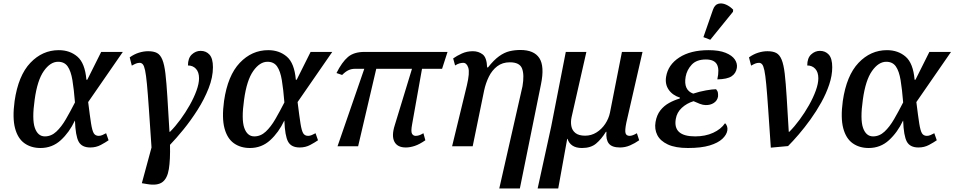

<svg xmlns="http://www.w3.org/2000/svg" viewBox="-20 -831 5424 1091"><path d="M210 10Q157 10 119 -17Q81 -44 65.5 -102.5Q50 -161 63 -257Q84 -402 152.5 -474Q221 -546 314 -546Q377 -546 420 -509Q463 -472 471 -378H476L555 -536H678L481 -251Q491 -170 497.5 -129Q504 -88 513 -73.5Q522 -59 541 -59Q551 -59 561.5 -63.5Q572 -68 583 -74L597 -34Q580 -22 553 -7.5Q526 7 493 7Q445 7 427 -26Q409 -59 406 -145H405Q374 -79 325.5 -34.5Q277 10 210 10ZM235 -56Q271 -56 300 -83Q329 -110 354.5 -154Q380 -198 406 -249Q400 -324 391.5 -375.5Q383 -427 364.5 -453.5Q346 -480 310 -480Q266 -480 229 -427.5Q192 -375 177 -265Q161 -153 178 -104.5Q195 -56 235 -56Z M816 215 786 210 841 7Q832 -125 826 -212.5Q820 -300 815 -352.5Q810 -405 804.5 -431Q799 -457 791.5 -465.5Q784 -474 774 -474Q763 -474 753 -470Q743 -466 729 -458L717 -505Q742 -523 769 -531.5Q796 -540 822 -540Q853 -540 872 -530Q891 -520 902.5 -492Q914 -464 920 -413Q926 -362 931 -281Q936 -200 943 -82H946Q976 -112 1005 -151.5Q1034 -191 1058 -233.5Q1082 -276 1096.5 -316Q1111 -356 1111 -386Q1111 -421 1093.5 -440Q1076 -459 1048 -459Q1048 -501 1070 -521.5Q1092 -542 1120 -542Q1151 -542 1170.5 -520.5Q1190 -499 1190 -449Q1190 -392 1165.5 -329.5Q1141 -267 1102.5 -206.5Q1064 -146 1022 -94.5Q980 -43 946 -8Q948 76 939.5 129.5Q931 183 902.5 204Q874 225 816 215Z M1400 10Q1347 10 1309 -17Q1271 -44 1255.5 -102.5Q1240 -161 1253 -257Q1274 -402 1342.5 -474Q1411 -546 1504 -546Q1567 -546 1610 -509Q1653 -472 1661 -378H1666L1745 -536H1868L1671 -251Q1681 -170 1687.5 -129Q1694 -88 1703 -73.5Q1712 -59 1731 -59Q1741 -59 1751.5 -63.5Q1762 -68 1773 -74L1787 -34Q1770 -22 1743 -7.5Q1716 7 1683 7Q1635 7 1617 -26Q1599 -59 1596 -145H1595Q1564 -79 1515.5 -34.5Q1467 10 1400 10ZM1425 -56Q1461 -56 1490 -83Q1519 -110 1544.5 -154Q1570 -198 1596 -249Q1590 -324 1581.5 -375.5Q1573 -427 1554.5 -453.5Q1536 -480 1500 -480Q1456 -480 1419 -427.5Q1382 -375 1367 -265Q1351 -153 1368 -104.5Q1385 -56 1425 -56Z M1898 0 2050 -440H1996Q1978 -440 1961 -432.5Q1944 -425 1924 -405L1892 -416Q1923 -478 1957 -507Q1991 -536 2051 -536H2523L2492 -440H2378L2322 -126Q2314 -84 2321 -71.5Q2328 -59 2342 -59Q2351 -59 2361 -62Q2371 -65 2386 -74L2397 -34Q2364 -11 2337 -2Q2310 7 2286 7Q2238 7 2221 -26Q2204 -59 2223 -119L2321 -440H2118L2015 0Z M2817 240 2949 -341Q2960 -406 2946.5 -441.5Q2933 -477 2877 -477Q2835 -477 2805.5 -454.5Q2776 -432 2758 -395.5Q2740 -359 2731 -317L2666 0H2549L2633 -346Q2650 -418 2641 -446Q2632 -474 2612 -474Q2603 -474 2591.5 -471Q2580 -468 2566 -459L2555 -499Q2576 -514 2604.5 -527Q2633 -540 2667 -540Q2699 -540 2722.5 -522Q2746 -504 2748 -448H2753Q2786 -490 2816 -511.5Q2846 -533 2875.5 -540Q2905 -547 2937 -547Q3015 -547 3045 -500.5Q3075 -454 3054 -352L2934 240Z M3035 240 3112 -112 3195 -536H3312L3228 -166Q3222 -139 3226.5 -114.5Q3231 -90 3250 -75Q3269 -60 3305 -60Q3340 -60 3369.5 -78.5Q3399 -97 3419 -127Q3439 -157 3446 -191L3514 -536H3631L3539 -134Q3530 -90 3534.5 -74.5Q3539 -59 3558 -59Q3574 -59 3599 -74L3612 -34Q3588 -17 3560.5 -5Q3533 7 3503 7Q3457 7 3439.5 -15.5Q3422 -38 3426 -82H3423Q3397 -40 3367 -15Q3337 10 3287 10Q3253 10 3232.5 -4Q3212 -18 3205 -42H3203L3152 240Z M3889 10Q3818 10 3775 -10Q3732 -30 3715 -63.5Q3698 -97 3705 -138Q3712 -178 3732.5 -204Q3753 -230 3782 -246Q3811 -262 3842 -271L3844 -276Q3801 -290 3779.5 -321.5Q3758 -353 3765 -395Q3776 -463 3840 -504.5Q3904 -546 4007 -546Q4066 -546 4103 -531Q4140 -516 4155.5 -493Q4171 -470 4167 -445Q4162 -414 4137 -397.5Q4112 -381 4056 -380Q4069 -438 4053.5 -465.5Q4038 -493 3991 -493Q3938 -493 3910.5 -463.5Q3883 -434 3876 -395Q3863 -319 3919 -299Q3955 -311 3992 -317.5Q4029 -324 4049 -324Q4058 -314 4059.5 -303Q4061 -292 4060 -282Q4056 -259 4036 -246Q4016 -233 3989 -234Q3975 -234 3956.5 -241Q3938 -248 3921 -256Q3882 -244 3854 -218Q3826 -192 3820 -155Q3803 -56 3930 -56Q3988 -56 4032.5 -76.5Q4077 -97 4100 -131Q4107 -125 4111 -114Q4115 -103 4113 -90Q4109 -65 4084.5 -42Q4060 -19 4012.5 -4.5Q3965 10 3889 10ZM4016 -605 3977 -620 4031 -775Q4041 -804 4061.5 -809.5Q4082 -815 4105 -805Q4128 -795 4146 -776L4145 -764Z M4236 -505Q4261 -523 4288 -531.5Q4315 -540 4341 -540Q4372 -540 4391 -530Q4410 -520 4421.5 -492Q4433 -464 4439 -413Q4445 -362 4450 -281Q4455 -200 4462 -82H4465Q4495 -112 4524 -151.5Q4553 -191 4577 -233.5Q4601 -276 4615.5 -316Q4630 -356 4630 -386Q4630 -421 4612.5 -440Q4595 -459 4567 -459Q4567 -501 4589 -521.5Q4611 -542 4639 -542Q4670 -542 4689.5 -520.5Q4709 -499 4709 -449Q4709 -402 4692 -351Q4675 -300 4647 -249.5Q4619 -199 4585.5 -152.5Q4552 -106 4518.5 -67Q4485 -28 4458 -1L4360 8Q4351 -124 4345 -211.5Q4339 -299 4334 -352Q4329 -405 4323.5 -431Q4318 -457 4310.5 -465.5Q4303 -474 4293 -474Q4282 -474 4272 -470Q4262 -466 4248 -458Z M4916 10Q4863 10 4825 -17Q4787 -44 4771.5 -102.5Q4756 -161 4769 -257Q4790 -402 4858.5 -474Q4927 -546 5020 -546Q5083 -546 5126 -509Q5169 -472 5177 -378H5182L5261 -536H5384L5187 -251Q5197 -170 5203.5 -129Q5210 -88 5219 -73.5Q5228 -59 5247 -59Q5257 -59 5267.5 -63.5Q5278 -68 5289 -74L5303 -34Q5286 -22 5259 -7.5Q5232 7 5199 7Q5151 7 5133 -26Q5115 -59 5112 -145H5111Q5080 -79 5031.5 -34.5Q4983 10 4916 10ZM4941 -56Q4977 -56 5006 -83Q5035 -110 5060.5 -154Q5086 -198 5112 -249Q5106 -324 5097.5 -375.5Q5089 -427 5070.5 -453.5Q5052 -480 5016 -480Q4972 -480 4935 -427.5Q4898 -375 4883 -265Q4867 -153 4884 -104.5Q4901 -56 4941 -56Z"/></svg>

Font: Noto Serif Medium
Style: Italic
Weight: 500
Italic angle: -12°
Designer: Monotype Design Team
Foundry: Monotype Imaging Inc.
Version: Version 2.014; ttfautohint (v1.8.4.7-5d5b)